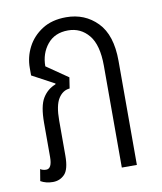

<svg xmlns="http://www.w3.org/2000/svg" viewBox="-69 -613 571 678"><g transform="rotate(-10 216.5 -274.5)"><path d="M67 8Q42 8 23 -3L30 -45Q34 -42 39.5 -40.5Q45 -39 51 -39Q72 -39 72 -81V-203Q72 -264 89 -291.5Q106 -319 135 -330L136 -333L56 -376V-403Q56 -442 74 -477Q92 -512 127 -534.5Q162 -557 213 -557Q280 -557 324.5 -511.5Q369 -466 369 -373V0H315V-365Q315 -440 286 -475Q257 -510 212 -510Q164 -510 137.5 -477.5Q111 -445 111 -399L188 -346L182 -307Q157 -305 141.5 -280.5Q126 -256 126 -202V-76Q126 -27 109 -9.5Q92 8 67 8Z"/></g></svg>

Font: Noto Sans Thai ExtCond Light
Style: Regular
Weight: 300
Width: 2
Designer: Monotype Design Team
Foundry: Monotype Imaging Inc.
Version: Version 2.002; ttfautohint (v1.8.4.7-5d5b)